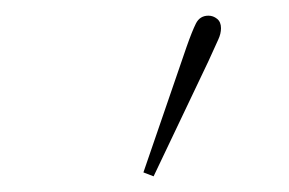

<svg xmlns="http://www.w3.org/2000/svg" viewBox="-20 -790 369 245"><path d="M163 -570 218 -730Q225 -750 230 -760Q235 -770 246 -770Q252 -770 257 -766Q262 -762 262 -754Q262 -747 258.5 -739.5Q255 -732 246 -712L176 -565Z"/></svg>

Font: Source Serif 4 ExtraLight
Style: Regular
Weight: 200
Designer: Frank Grießhammer
Foundry: Adobe
Version: Version 4.005;hotconv 1.1.0;makeotfexe 2.6.0